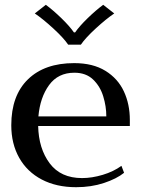

<svg xmlns="http://www.w3.org/2000/svg" viewBox="-20 -770 591 800"><path d="M125 -714 171 -750Q202 -727 236 -694Q270 -661 288 -635H293Q311 -661 345 -694Q379 -727 410 -750L456 -714Q422 -691 379 -651.5Q336 -612 317 -584H264Q245 -612 202 -651.5Q159 -691 125 -714ZM521 -245H139Q141 -151 187 -89.5Q233 -28 322 -28Q363 -28 408 -41.5Q453 -55 486 -79L497 -50Q466 -25 413 -7.5Q360 10 297 10Q215 10 154 -22Q93 -54 60 -112.5Q27 -171 27 -248Q27 -372 96.5 -439.5Q166 -507 289 -507Q367 -507 419 -475Q471 -443 496 -389.5Q521 -336 521 -270ZM423 -285Q423 -327 410 -369Q397 -411 367.5 -439Q338 -467 290 -467Q222 -467 184.5 -415.5Q147 -364 140 -285Z"/></svg>

Font: Trirong Medium
Style: Regular
Weight: 500
Designer: Katatrad Team
Foundry: CadsonDemak
Version: Version 1.001